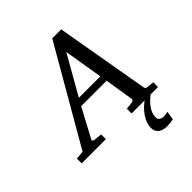

<svg xmlns="http://www.w3.org/2000/svg" viewBox="-294 -840 1208 1208"><g transform="rotate(-45 310.0 -235.5)"><path d="M374 -564 226.1 -304.2H417ZM391.1 0V-42L437 -46.9Q459 -49.8 456.1 -65.9L425.8 -256.8H199.2L97.2 -65.9Q91.8 -56.2 96.9 -52.2Q102.1 -48.3 116.2 -46.9L162.1 -42V0H-53.2V-42L2.9 -47.9L372.1 -687H452.1L560.1 -65.9Q561.5 -56.2 565.4 -52Q569.3 -47.9 580.1 -46.9L626 -42V0ZM560.5 0Q546.4 10.7 532.2 24.2Q518.1 37.6 506.6 53.2Q495.1 68.8 487.8 86.4Q480.5 104 480.5 123Q480.5 141.1 492.2 149.2Q503.9 157.2 520.5 157.2Q530.3 157.2 539.3 155.8Q548.3 154.3 557.6 151.9L548.8 209Q536.1 211.9 522.2 213.9Q508.3 215.8 494.6 215.8Q478.5 215.8 463.6 212.4Q448.7 209 437.5 201.4Q426.3 193.8 419.4 181.2Q412.6 168.5 412.6 149.9Q412.6 127.9 420.9 106.2Q429.2 84.5 442.4 65.2Q455.6 45.9 472.4 29.3Q489.3 12.7 506.8 0Z"/></g></svg>

Font: Charis SIL
Style: Italic
Weight: 400
Italic angle: -11°
Foundry: SIL International
Version: Version 4.112